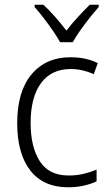

<svg xmlns="http://www.w3.org/2000/svg" viewBox="-20 -785 462 815"><path d="M270 10Q164 10 108.5 -61.5Q53 -133 53 -262Q53 -397 114 -469.5Q175 -542 279 -542Q313 -542 342.5 -535.5Q372 -529 395 -517L378 -470Q330 -492 280 -492Q198 -492 154 -432Q110 -372 110 -263Q110 -161 149 -100.5Q188 -40 272 -40Q305 -40 334.5 -47Q364 -54 390 -65V-15Q366 -4 335.5 3Q305 10 270 10ZM235 -606Q223 -628 204 -655.5Q185 -683 164.5 -709.5Q144 -736 127 -755V-765H164Q188 -743 214 -713.5Q240 -684 262 -655Q285 -685 310 -712Q335 -739 361 -765H399V-755Q381 -735 360 -708.5Q339 -682 320 -655Q301 -628 289 -606Z"/></svg>

Font: Noto Sans Tamil SemiCondensed Light
Style: Regular
Weight: 300
Width: 4
Designer: Jelle Bosma - Monotype Design Team
Foundry: Monotype Imaging Inc.
Version: Version 2.004; ttfautohint (v1.8.4.7-5d5b)